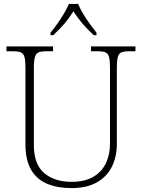

<svg xmlns="http://www.w3.org/2000/svg" viewBox="-20 -951 727 981"><path d="M345 10Q274 10 221 -12Q168 -34 139 -83.5Q110 -133 110 -214V-606Q110 -642 105 -660Q100 -678 86.5 -683.5Q73 -689 48 -689H13V-714H251V-689H215Q191 -689 177.5 -683.5Q164 -678 158.5 -660Q153 -642 153 -605V-210Q153 -112 205.5 -67Q258 -22 346 -22Q414 -22 457.5 -48Q501 -74 521.5 -118Q542 -162 542 -216V-606Q542 -642 537 -660Q532 -678 518.5 -683.5Q505 -689 481 -689H445V-714H672V-689H639Q614 -689 600.5 -683.5Q587 -678 582 -660Q577 -642 577 -605V-215Q577 -150 551.5 -99Q526 -48 474.5 -19Q423 10 345 10ZM238 -784Q254 -803 272.5 -829Q291 -855 307 -882Q323 -909 332 -931H379Q388 -909 404 -882Q420 -855 439 -829Q458 -803 473 -784V-771H459Q424 -804 401 -831Q378 -858 355 -893Q333 -858 310 -831Q287 -804 252 -771H238Z"/></svg>

Font: Noto Serif Malayalam ExtraLight
Style: Regular
Weight: 200
Designer: Indian type Foundry, Jelle Bosma, Monotype Design Team
Foundry: Monotype Imaging Inc.
Version: Version 2.104; ttfautohint (v1.8.4.7-5d5b)